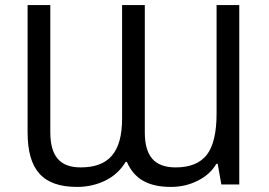

<svg xmlns="http://www.w3.org/2000/svg" viewBox="-20 -734 1070 764"><path d="M89.8 -713.9V-208C89.8 -58.1 149.9 9.8 287.1 9.8C328.1 9.8 365.7 1 400.4 -16.1C434.6 -33.2 460.9 -58.1 480 -89.8H484.9C514.2 -22 569.8 9.8 660.2 9.8C698.7 9.8 734.4 1.5 767.1 -15.1C799.8 -31.2 824.2 -53.7 840.8 -82H846.2L860.8 0H932.1V-713.9H841.8V-282.2C841.8 -205.6 828.6 -150.9 802.7 -117.7C776.4 -84.5 735.4 -67.9 679.2 -67.9C592.8 -67.9 556.2 -114.7 556.2 -208V-713.9H465.8V-262.2C465.8 -128.9 413.6 -67.9 300.8 -67.9C216.8 -67.9 180.2 -114.7 180.2 -208V-713.9Z"/></svg>

Font: Noto Reveo Sans
Style: Regular
Weight: 400
Designer: Monotype Design team
Foundry: Monotype Imaging Inc.
Version: Version 1.04